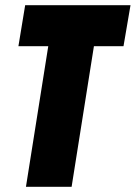

<svg xmlns="http://www.w3.org/2000/svg" viewBox="-20 -720 523 740"><path d="M456 -542H342L256 0H80L166 -542H51L77 -700H483Z"/></svg>

Font: Georama Condensed Black
Style: Italic
Weight: 900
Width: 3
Italic angle: -9°
Designer: Jean-Baptiste Levee
Foundry: Production Type
Version: Version 1.000